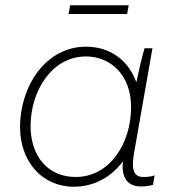

<svg xmlns="http://www.w3.org/2000/svg" viewBox="-20 -703 657 728"><path d="M514 4C530 4 543 2 560 -2L566 -38C551 -33 540 -32 523 -32C483 -32 479 -67 488 -121L558 -520H528C517 -483 504 -424 497 -391C468 -472 400 -526 306 -526C154 -526 56 -377 56 -221C56 -91 139 5 260 5C337 5 402 -32 446 -91C439 -27 466 4 514 4ZM306 -489C396 -489 477 -422 477 -297C477 -159 396 -32 267 -32C162 -32 96 -110 96 -225C96 -360 178 -489 306 -489ZM240 -650H462L468 -683H246Z"/></svg>

Font: Fixel Text 20240404 ExtraLight
Style: Italic
Weight: 200
Width: 4
Italic angle: -10°
Designer: AlfaBravo + MacPaw
Foundry: Kyrylo Tkachov, Marchela Mozhyna, Serhii Makarenko, Maria Weinstein, Zakhar Kryvoshyya
Version: Version 1.211;Glyphs 3.2 (3225)